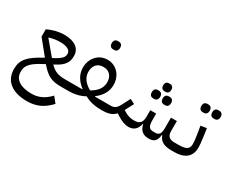

<svg xmlns="http://www.w3.org/2000/svg" viewBox="-137 -1181 2369 1969"><g transform="rotate(30 1047.0 -196.5)"><path d="M286 304C393 304 476 267 555 181L501 114C436 184 368 214 286 214C159 214 81 164 81 76V64C81 -4 126 -50 249 -114L266 -123C349 -25 404 0 515 0H552L572 -20V-86H515C430 -86 387 -103 333 -158L343 -163C450 -216 474 -269 474 -339C474 -427 403 -479 282 -479C217 -479 144 -461 86 -431V-345L224 -175L213 -169C57 -84 7 -24 7 83C7 223 109 304 286 304ZM153 -373C199 -387 241 -393 280 -393C359 -393 406 -369 406 -324C406 -287 383 -258 311 -220L288 -208L153 -369Z M787 -599H798C824 -599 842 -614 842 -648C842 -682 824 -697 798 -697H787C760 -697 743 -682 743 -648C743 -614 760 -599 787 -599ZM552 0H606C674 0 738 -15 793 -46C848 -15 912 0 980 0H994L1014 -20V-86H869L867 -90C935 -143 974 -203 974 -285C974 -392 900 -479 793 -479C686 -479 612 -391 612 -285C612 -203 651 -143 719 -90L717 -86H572L552 -66ZM793 -116C726 -153 682 -204 682 -275C682 -347 724 -393 788 -393H798C862 -393 904 -347 904 -275C904 -204 860 -153 793 -116Z M1523 -369H1534C1560 -369 1578 -384 1578 -418C1578 -452 1560 -467 1534 -467H1523C1496 -467 1479 -452 1479 -418C1479 -384 1496 -369 1523 -369ZM1394 -369H1405C1431 -369 1449 -384 1449 -418C1449 -452 1431 -467 1405 -467H1394C1367 -467 1350 -452 1350 -418C1350 -384 1367 -369 1394 -369ZM1458 -490H1470C1495 -490 1512 -505 1512 -537C1512 -569 1495 -584 1470 -584H1458C1433 -584 1416 -569 1416 -537C1416 -505 1433 -490 1458 -490ZM994 0C1073 0 1117 -12 1156 -55L1187 -35C1237 -3 1280 12 1319 12C1381 12 1420 -25 1433 -88H1438C1450 -23 1491 12 1559 12C1620 12 1651 -14 1659 -88H1664C1684 -28 1733 0 1821 0L1841 -20V-86H1806C1748 -86 1721 -113 1721 -171V-289H1651V-171C1651 -99 1634 -74 1587 -74H1564C1517 -74 1499 -99 1499 -171V-249H1429V-171C1429 -101 1399 -74 1337 -74C1298 -74 1258 -83 1215 -111L1201 -120L1254 -220L1197 -249L1154 -165C1122 -102 1101 -86 1049 -86H1014L994 -66Z M2034 -500H2045C2071 -500 2089 -515 2089 -549C2089 -583 2071 -598 2045 -598H2034C2007 -598 1990 -583 1990 -549C1990 -515 2007 -500 2034 -500ZM1905 -500H1916C1942 -500 1960 -515 1960 -549C1960 -583 1942 -598 1916 -598H1905C1878 -598 1861 -583 1861 -549C1861 -515 1878 -500 1905 -500ZM1821 0H1856C1980 0 2049 -55 2049 -166C2049 -193 2045 -232 2036 -297L2024 -380L1954 -369L1968 -286C1978 -225 1981 -190 1981 -166C1981 -104 1943 -86 1856 -86H1841L1821 -66Z"/></g></svg>

Font: IBM Plex Arabic
Style: Regular
Weight: 400
Designer: Mike Abbink, Paul van der Laan, Pieter van Rosmalen, Wael Morcos, Khajak Apelian
Foundry: Bold Monday
Version: Version 1.0